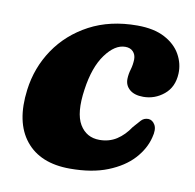

<svg xmlns="http://www.w3.org/2000/svg" viewBox="-62 -543 630 620"><g transform="rotate(10 253.0 -233.5)"><path d="M314 -405Q280 -405 249.2 -363Q218.5 -321 208 -246.5Q196.5 -168 218.5 -131.2Q240.5 -94.5 283.5 -94.5Q315 -94.5 339.5 -110.2Q364 -126 382.5 -154Q395.5 -169 404.5 -178.8Q413.5 -188.5 427.5 -188.5Q441.5 -188 449.8 -173.5Q458 -159 450.5 -132Q441 -93.5 410.8 -60.5Q380.5 -27.5 329.2 -7Q278 13.5 205.5 13.5Q108 13.5 60 -46.2Q12 -106 26 -213.5Q35.5 -287.5 76.2 -347.8Q117 -408 184.2 -443.8Q251.5 -479.5 340.5 -479.5Q395 -479.5 430.5 -460.8Q466 -442 482.8 -412Q499.5 -382 498 -349.5Q496 -305 466.2 -280.5Q436.5 -256 398.5 -256Q369.5 -256 353.8 -269.5Q338 -283 338.5 -304.5Q339 -320.5 343.8 -336.2Q348.5 -352 349 -370Q349 -385.5 339.8 -395.2Q330.5 -405 314 -405Z"/></g></svg>

Font: Fraunces 9pt S050
Style: Bold Italic
Weight: 700
Italic angle: -16°
Version: Version 1.000; ttfautohint (v1.8.3)